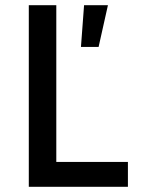

<svg xmlns="http://www.w3.org/2000/svg" viewBox="-20 -720 549 740"><path d="M91 0H473V-96H197V-700H91ZM292 -539H360L396 -700H304Z"/></svg>

Font: Fixel Text Medium
Style: Regular
Weight: 500
Width: 4
Designer: AlfaBravo + MacPaw
Foundry: Kyrylo Tkachov, Marchela Mozhyna, Serhii Makarenko, Maria Weinstein, Zakhar Kryvoshyya
Version: Version 1.211